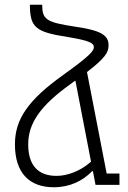

<svg xmlns="http://www.w3.org/2000/svg" viewBox="-20 -780 541 810"><path d="M383 0H484V-48H430L347 -476C423 -535 438 -558 438 -589C438 -633 404 -652 294 -668C175 -686 158 -698 158 -760H106C107 -665 128 -645 265 -624C355 -609 376 -599 376 -581C376 -565 357 -543 247 -464C97 -357 43 -276 43 -171C43 -50 104 10 207 10C275 10 329 -17 369 -58H372L383 0ZM99 -171C99 -259 149 -334 280 -427C286 -432 292 -436 298 -440L364 -98C322 -60 266 -38 219 -38C141 -38 99 -82 99 -171Z"/></svg>

Font: Noto Sans Armenian SemiCondensed Light
Style: Regular
Weight: 300
Width: 4
Designer: Monotype Design Team
Foundry: Monotype Imaging Inc.
Version: Version 2.008